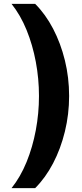

<svg xmlns="http://www.w3.org/2000/svg" viewBox="-20 -860 425 1000"><path d="M40 120Q87 61 118.5 -16.5Q150 -94 166.5 -182Q183 -270 183 -360Q183 -450 166.5 -538Q150 -626 118.5 -703.5Q87 -781 40 -840H163Q217 -786 256.5 -710.5Q296 -635 318 -545.5Q340 -456 340 -360Q340 -265 318 -175Q296 -85 256.5 -9.5Q217 66 163 120Z"/></svg>

Font: Murecho Thin Black
Style: Regular
Weight: 900
Version: Version 1.010